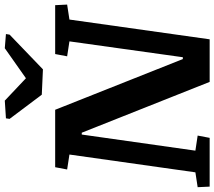

<svg xmlns="http://www.w3.org/2000/svg" viewBox="-72 -848 916 821"><g transform="rotate(-90 386.5 -438.0)"><path d="M565.4 -660.6H774.4L776.9 -609.4L712.9 -599.6L628.4 0H446.3L229 -546.9H221.2L152.3 -61L216.8 -51.3L207 0H-1.5L-3.9 -51.3L59.6 -61L135.7 -599.6L71.8 -609.4L81.5 -660.6H327.1L543.9 -114.7H551.8L619.6 -599.6L555.7 -609.4ZM290.5 -871.1 366.2 -876 461.9 -785.6 590.3 -876 650.9 -871.1 648.4 -855.5 500 -712.9 391.6 -717.8 288.1 -855.5Z"/></g></svg>

Font: Noticia Text
Style: Bold Italic
Weight: 700
Italic angle: -8°
Designer: JM Sole
Foundry: JM Sole
Version: Version 1.003